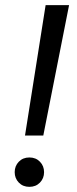

<svg xmlns="http://www.w3.org/2000/svg" viewBox="-20 -720 300 745"><path d="M77 -194 157 -700H248L148 -194ZM94 5Q69 5 53 -11.5Q37 -28 37 -52Q37 -76 53 -92.5Q69 -109 94 -109Q119 -109 135 -92.5Q151 -76 151 -52Q151 -28 135 -11.5Q119 5 94 5Z"/></svg>

Font: DM Sans 11pt
Style: Italic
Weight: 400
Italic angle: -10°
Version: Version 4.004;gftools[0.9.30]